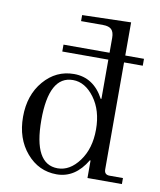

<svg xmlns="http://www.w3.org/2000/svg" viewBox="-82 -784 714 858"><g transform="rotate(10 275.0 -355.5)"><path d="M232.9 -447.3Q321.8 -447.3 369.1 -358.4L372.1 -359.4V-537.1H163.1V-568.4H372.1V-635.7Q372.1 -662.1 360.4 -673.8Q348.6 -685.5 322.3 -685.5H222.2V-712.9L443.4 -718.8V-568.4H528.3V-537.1H443.4V-51.8Q443.4 -27.3 467.8 -27.3H528.3V0H372.1V-79.1L369.1 -80.1Q316.9 7.8 232.9 7.8Q151.4 7.8 96.2 -56.6Q41 -121.1 41 -219.7Q41 -318.4 96.2 -382.8Q151.4 -447.3 232.9 -447.3ZM232.9 -19.5Q288.1 -19.5 330.1 -76.4Q372.1 -133.3 372.1 -219.7Q372.1 -306.2 330.1 -363Q288.1 -419.9 232.9 -419.9Q124 -419.9 124 -219.7Q124 -19.5 232.9 -19.5Z"/></g></svg>

Font: Theano Modern
Style: Regular
Weight: 400
Designer: Alexey Kryukov
Version: Version 2.00